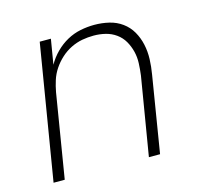

<svg xmlns="http://www.w3.org/2000/svg" viewBox="-83 -621 765 714"><g transform="rotate(-15 300.0 -264.0)"><path d="M39 0 125 -520H168L152 -424Q166 -449 186.5 -469.5Q207 -490 231.5 -503.5Q256 -517 283 -522.5Q310 -528 337 -528Q366 -528 393.5 -521.5Q421 -515 443 -499Q465 -483 478.5 -459.5Q492 -436 498 -408.5Q504 -381 503 -352Q502 -323 497 -294L449 0H406L456 -301Q459 -324 460 -347.5Q461 -371 455.5 -393Q450 -415 439 -434Q428 -453 410 -466Q392 -479 370 -484.5Q348 -490 324 -490Q302 -490 280 -486Q258 -482 236.5 -471.5Q215 -461 197 -444.5Q179 -428 166 -408.5Q153 -389 146 -367Q139 -345 135 -323L82 0Z"/></g></svg>

Font: Iosevka XLt Ex Obl
Style: Regular
Weight: 200
Width: 7
Italic angle: -9°
Monospace: yes
Designer: Belleve Invis
Foundry: Belleve Invis
Version: Version 32.5.0; ttfautohint (v1.8.4)